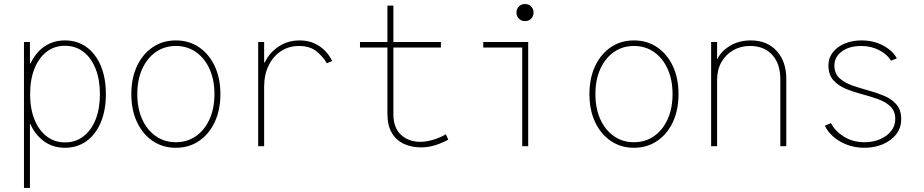

<svg xmlns="http://www.w3.org/2000/svg" viewBox="-20 -718 4540 943"><path d="M97.7 205.1V-511.7H127V-407.2H140.6L123 -365.2V-161.1L138.7 -109.4H127V205.1ZM298.8 7.8Q239.3 7.8 194.6 -25.1Q149.9 -58.1 125.2 -117.7Q100.6 -177.2 100.6 -257.8Q100.6 -336.9 125.2 -395.8Q149.9 -454.6 194.6 -487.1Q239.3 -519.5 298.8 -519.5Q359.4 -519.5 404.5 -487.1Q449.7 -454.6 474.9 -395.3Q500 -335.9 500 -255.9Q500 -175.8 474.9 -116.5Q449.7 -57.1 404.5 -24.7Q359.4 7.8 298.8 7.8ZM299.8 -18.6Q351.1 -18.6 389.6 -48.1Q428.2 -77.6 449.5 -130.9Q470.7 -184.1 470.7 -255.9Q470.7 -327.6 449.2 -381.1Q427.7 -434.6 389.2 -463.9Q350.6 -493.2 298.8 -493.2Q247.6 -493.2 209.2 -463.9Q170.9 -434.6 149.4 -381.1Q127.9 -327.6 127.9 -255.9Q127.9 -184.1 149.4 -130.9Q170.9 -77.6 209.5 -48.1Q248 -18.6 299.8 -18.6Z M843.8 7.8Q779.3 7.8 730 -25.6Q680.7 -59.1 652.8 -118.4Q625 -177.7 625 -255.9Q625 -334 652.8 -393.3Q680.7 -452.6 730 -486.1Q779.3 -519.5 843.8 -519.5Q908.2 -519.5 957.5 -486.1Q1006.8 -452.6 1034.7 -393.3Q1062.5 -334 1062.5 -255.9Q1062.5 -177.7 1034.7 -118.4Q1006.8 -59.1 957.5 -25.6Q908.2 7.8 843.8 7.8ZM843.8 -19.5Q899.9 -19.5 942.6 -49.6Q985.4 -79.6 1009.3 -132.8Q1033.2 -186 1033.2 -255.9Q1033.2 -325.7 1009.3 -378.9Q985.4 -432.1 942.6 -462.2Q899.9 -492.2 843.8 -492.2Q787.6 -492.2 744.9 -462.2Q702.1 -432.1 678.2 -378.9Q654.3 -325.7 654.3 -255.9Q654.3 -186 678.2 -132.8Q702.1 -79.6 744.9 -49.6Q787.6 -19.5 843.8 -19.5Z M1248 0V-511.7H1277.3V-411.1H1294.9L1272.5 -388.7Q1280.3 -419.4 1304.4 -449.7Q1328.6 -480 1366 -499.8Q1403.3 -519.5 1451.2 -519.5Q1493.7 -519.5 1525.9 -504.2Q1558.1 -488.8 1579.6 -465.3Q1601.1 -441.9 1611.3 -418L1585 -407.2Q1568.4 -438 1535.4 -465.1Q1502.4 -492.2 1448.2 -492.2Q1398.9 -492.2 1360.4 -467Q1321.8 -441.9 1299.6 -396.7Q1277.3 -351.6 1277.3 -292V0Z M2047.9 5.9Q2001.5 5.9 1964.1 -11.2Q1926.8 -28.3 1904.8 -64.7Q1882.8 -101.1 1882.8 -159.2V-690.4H1912.1V-156.2Q1912.1 -90.3 1949.5 -55.9Q1986.8 -21.5 2043.9 -21.5Q2074.7 -21.5 2108.9 -32Q2143.1 -42.5 2169.9 -58.6L2181.6 -32.2Q2149.4 -14.6 2116 -4.4Q2082.5 5.9 2047.9 5.9ZM1748 -484.4V-511.7H2145.5V-484.4Z M2544.9 0V-511.7H2574.2V0ZM2353.5 -484.4V-511.7H2574.2V-484.4ZM2558.6 -614.3Q2540.5 -614.3 2528.6 -626.2Q2516.6 -638.2 2516.6 -656.2Q2516.6 -674.3 2528.6 -686.3Q2540.5 -698.2 2558.6 -698.2Q2576.7 -698.2 2588.6 -686.3Q2600.6 -674.3 2600.6 -656.2Q2600.6 -638.2 2588.6 -626.2Q2576.7 -614.3 2558.6 -614.3Z M3093.8 7.8Q3029.3 7.8 2980 -25.6Q2930.7 -59.1 2902.8 -118.4Q2875 -177.7 2875 -255.9Q2875 -334 2902.8 -393.3Q2930.7 -452.6 2980 -486.1Q3029.3 -519.5 3093.8 -519.5Q3158.2 -519.5 3207.5 -486.1Q3256.8 -452.6 3284.7 -393.3Q3312.5 -334 3312.5 -255.9Q3312.5 -177.7 3284.7 -118.4Q3256.8 -59.1 3207.5 -25.6Q3158.2 7.8 3093.8 7.8ZM3093.8 -19.5Q3149.9 -19.5 3192.6 -49.6Q3235.4 -79.6 3259.3 -132.8Q3283.2 -186 3283.2 -255.9Q3283.2 -325.7 3259.3 -378.9Q3235.4 -432.1 3192.6 -462.2Q3149.9 -492.2 3093.8 -492.2Q3037.6 -492.2 2994.9 -462.2Q2952.1 -432.1 2928.2 -378.9Q2904.3 -325.7 2904.3 -255.9Q2904.3 -186 2928.2 -132.8Q2952.1 -79.6 2994.9 -49.6Q3037.6 -19.5 3093.8 -19.5Z M3472.7 0V-511.7H3502V-427.7H3516.6L3495.1 -406.2Q3508.3 -454.1 3555.7 -486.8Q3603 -519.5 3668 -519.5Q3747.1 -519.5 3794.4 -468Q3841.8 -416.5 3841.8 -330.1V0H3812.5V-328.1Q3812.5 -405.3 3772.7 -448.7Q3732.9 -492.2 3664.1 -492.2Q3617.7 -492.2 3581.1 -471.2Q3544.4 -450.2 3523.2 -412.8Q3502 -375.5 3502 -326.2V0Z M4226.6 7.8Q4177.7 7.8 4138.2 -7.8Q4098.6 -23.4 4071.3 -48.1Q4043.9 -72.8 4031.2 -100.6L4061.5 -113.3Q4080.1 -75.2 4124 -47.4Q4168 -19.5 4226.6 -19.5Q4268.1 -19.5 4302.2 -34.2Q4336.4 -48.8 4356.7 -74.5Q4377 -100.1 4377 -132.8Q4377 -172.4 4353.3 -195.1Q4329.6 -217.8 4292.2 -231.2Q4254.9 -244.6 4212.9 -255.6Q4170.9 -266.6 4133.5 -282.2Q4096.2 -297.9 4072.5 -324.7Q4048.8 -351.6 4048.8 -397.5Q4048.8 -433.1 4070.1 -460.7Q4091.3 -488.3 4128.2 -503.9Q4165 -519.5 4211.9 -519.5Q4270.5 -519.5 4317.1 -494.6Q4363.8 -469.7 4384.8 -431.6L4356.4 -419.9Q4338.4 -450.2 4298.8 -471.2Q4259.3 -492.2 4210 -492.2Q4149.4 -492.2 4113 -464.1Q4076.7 -436 4078.1 -392.6Q4079.6 -355 4104 -333.3Q4128.4 -311.5 4165.8 -298.3Q4203.1 -285.2 4244.6 -273.9Q4286.1 -262.7 4323 -247.1Q4359.9 -231.4 4383.1 -204.6Q4406.2 -177.7 4406.2 -132.8Q4406.2 -89.8 4381.6 -58.3Q4356.9 -26.9 4315.9 -9.5Q4274.9 7.8 4226.6 7.8Z"/></svg>

Font: Reddit Mono ExtraLight
Style: Regular
Weight: 250
Monospace: yes
Designer: Stephen Hutchings
Foundry: Reddit
Version: Version 1.014